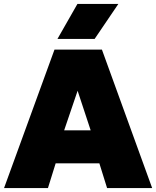

<svg xmlns="http://www.w3.org/2000/svg" viewBox="-22 -951 789 971"><path d="M-1.5 0 253.5 -700H493.5L747.5 0H519.5L480.5 -125H259.5L220.5 0ZM302.5 -292H436.5L370.5 -492ZM268.5 -754 369.5 -931H576.5L456.5 -754Z"/></svg>

Font: Geologica Roman Black
Style: Regular
Weight: 900
Designer: Sindre Bremnes, Frode Helland
Foundry: Monokrom Skriftforlag AS
Version: Version 1.010;gftools[0.9.28]